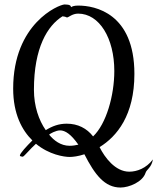

<svg xmlns="http://www.w3.org/2000/svg" viewBox="-20 -703 705 860"><path d="M665 11C635 51 593 66 559 66C496 66 449 2 426 -44C504 -92 582 -187 582 -372C582 -644 405 -678 331 -678C313 -678 305 -675 298 -671C298 -685 272 -682 269 -683C243 -682 39 -598 39 -306C39 -192 79 -119 125 -74C99 -48 69 -16 69 -6C69 -1 88 -1 82 -1C89 -3 116 -37 141 -59C200 -10 267 0 292 0C307 0 331 -3 358 -12C405 80 449 137 520 137C558 137 619 112 632 71C637 55 658 49 665 11ZM272 -628C275 -626 278 -625 281 -625C287 -625 304 -642 330 -642C425 -642 492 -532 492 -385C492 -275 456 -148 397 -92C369 -128 329 -149 279 -149C243 -149 214 -138 185 -120C154 -164 132 -227 132 -301C132 -490 193 -588 260 -630ZM200 -100C204 -104 230 -119 249 -119C272 -119 298 -102 331 -55C318 -52 305 -50 292 -50C252 -50 221 -74 200 -100Z"/></svg>

Font: Oregano
Style: Regular
Weight: 400
Designer: Astigmatic (AOETI)
Foundry: Astigmatic (AOETI)
Version: Version 1.000